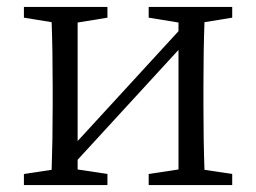

<svg xmlns="http://www.w3.org/2000/svg" viewBox="-20 -534 739 554"><path d="M49 0V-32L129 -44Q132 -128 132 -228V-286Q132 -388 129 -470L49 -483V-514H290V-483L204 -469V-127L495 -444V-469L409 -483V-514H650V-483L570 -470Q567 -388 567 -286V-228Q567 -128 570 -44L650 -32V0H409V-32L495 -45V-390L204 -73V-45L290 -32V0Z"/></svg>

Font: GenRyuMin TW R
Style: Regular
Weight: 400
Version: Version 1.501;PS 1;hotconv 16.6.51;makeotf.lib2.5.65220